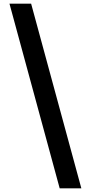

<svg xmlns="http://www.w3.org/2000/svg" viewBox="-20 -819 499 1055"><path d="M151 -799 427 216H308L32 -799Z"/></svg>

Font: Noto Sans Sinhala SemiCondensed
Style: Bold
Weight: 700
Width: 4
Designer: Jelle Bosma - Monotype Design Team
Foundry: Monotype Imaging Inc.
Version: Version 2.006; ttfautohint (v1.8.4.7-5d5b)